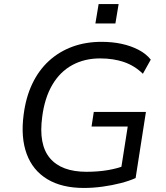

<svg xmlns="http://www.w3.org/2000/svg" viewBox="-20 -921 822 950"><path d="M395 9Q286 9 214 -34.5Q142 -78 112 -159.5Q82 -241 97 -354Q108 -440 140 -507Q172 -574 222.5 -620Q273 -666 338.5 -690Q404 -714 482 -714Q536 -714 582 -704Q628 -694 665.5 -674.5Q703 -655 726 -626L687 -556Q646 -596 593.5 -614Q541 -632 475 -632Q398 -632 337.5 -599Q277 -566 239 -501.5Q201 -437 189 -344Q170 -206 227 -138.5Q284 -71 408 -71Q465 -71 515 -79.5Q565 -88 606 -105L574 -53L612 -295H433L444 -367H702L651 -40Q620 -26 577.5 -15Q535 -4 487.5 2.5Q440 9 395 9ZM452 -805 468 -901H567L551 -805Z"/></svg>

Font: Nunito Sans 7pt
Style: Italic
Weight: 400
Italic angle: -9°
Designer: Vernon Adams
Foundry: Vernon Adams
Version: Version 3.101;gftools[0.9.27]